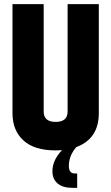

<svg xmlns="http://www.w3.org/2000/svg" viewBox="-20 -713 535 923"><path d="M305 -693H455V-169Q455 -46 347 -6Q311 35 311 85Q311 121 340 121H351V190H327Q282 190 257 169Q232 148 232 110Q232 57 278 9Q268 10 247 10Q145 10 92.5 -38Q40 -86 40 -169V-693H190V-177Q190 -127 247.5 -127Q305 -127 305 -177Z"/></svg>

Font: Khand
Style: Bold
Weight: 700
Designer: Devanagari: Sanchit Sawaria, Jyotish Sonowal; Latin: Satya Rajpurohit
Foundry: Indian Type Foundry
Version: Version 1.101;PS 1.0;hotconv 1.0.78;makeotf.lib2.5.61930; tt